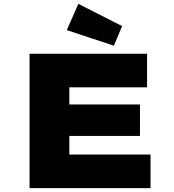

<svg xmlns="http://www.w3.org/2000/svg" viewBox="-20 -980 906 1000"><path d="M134 0V-700H746V-525H341V-175H764V0ZM243 -272V-436H709V-272ZM573 -742 328 -823 388 -960 616 -844Z"/></svg>

Font: Lexend Mega Black
Style: Regular
Weight: 900
Version: Version 1.007